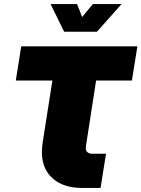

<svg xmlns="http://www.w3.org/2000/svg" viewBox="-20 -929 699 949"><path d="M387 0Q293 0 240 -47.5Q187 -95 187 -177Q187 -190 188.5 -204Q190 -218 192 -232L239 -531H58L85 -700H659L632 -531H455L408 -228Q407 -220 405.5 -212Q404 -204 404 -197Q404 -183 413 -176Q422 -169 437 -169H504L477 0ZM297 -772 230 -909H361L386 -845L439 -909H581L459 -772Z"/></svg>

Font: MuseoModerno Thin Black
Style: Italic
Weight: 900
Italic angle: -9°
Version: Version 1.003